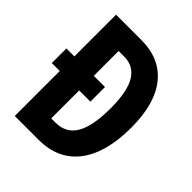

<svg xmlns="http://www.w3.org/2000/svg" viewBox="-199 -835 957 957"><g transform="rotate(45 279.5 -357.0)"><path d="M242 -714Q374 -714 445 -625.5Q516 -537 516 -370Q516 -191 442.5 -95.5Q369 0 232 0H64V-317H8V-420H64V-714ZM240 -595H201V-420H280V-317H201V-120H231Q305 -120 340 -180Q375 -240 375 -364Q375 -484 341 -539.5Q307 -595 240 -595Z"/></g></svg>

Font: Noto Sans Arabic ExtCond
Style: Bold
Weight: 700
Width: 2
Designer: Monotype Design Team, Nadine Chahine, Nizar Qandah and Khaled Hosny
Foundry: Monotype Imaging Inc.
Version: Version 2.012; ttfautohint (v1.8.4.7-5d5b)